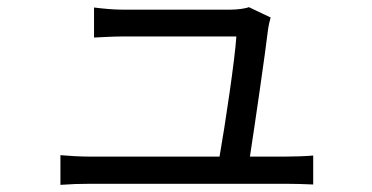

<svg xmlns="http://www.w3.org/2000/svg" viewBox="-20 -525 1040 537"><path d="M149 -91V-8C178 -10 201 -11 232 -11C281 -11 723 -11 780 -11C801 -11 838 -10 856 -9V-90C835 -88 799 -87 777 -87H679C693 -178 722 -377 730 -445C731 -453 734 -466 737 -476L676 -505C667 -501 642 -498 626 -498C571 -498 361 -498 322 -498C297 -498 267 -501 243 -504V-420C268 -421 294 -423 323 -423C351 -423 579 -423 641 -423C638 -366 609 -171 594 -87H232C202 -87 173 -89 149 -91Z"/></svg>

Font: Noto Sans Mono CJK SC
Style: Regular
Weight: 400
Designer: Ryoko NISHIZUKA 西塚涼子 (kana, bopomofo & ideographs); Paul D. Hunt (Latin, Greek & Cyrillic); Sandoll Communications 산돌커뮤니
Foundry: Adobe
Version: Version 2.004;hotconv 1.0.118;makeotfexe 2.5.65603